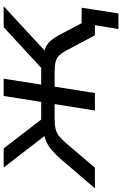

<svg xmlns="http://www.w3.org/2000/svg" viewBox="141 -706 664 1044"><g transform="rotate(-90 473.0 -184.0)"><path d="M837 128 858 0H814L825 -72H953L922 128ZM-29 0 126 -181Q154 -213 178 -234Q202 -255 230.5 -266.5Q259 -278 299 -281L271 -254L84 -496H188L345 -292H441L473 -496H567L535 -292H626L847 -496H961L699 -254L680 -281Q713 -277 734 -269Q755 -261 773 -241Q791 -221 811 -182L907 0H803L720 -156Q707 -181 693.5 -194.5Q680 -208 659 -213.5Q638 -219 600 -219H524L489 0H394L429 -219H352Q316 -219 293.5 -213.5Q271 -208 254 -194Q237 -180 216 -156L83 0Z"/></g></svg>

Font: Nunito Sans 7pt SemiExpanded
Style: Italic
Weight: 400
Width: 6
Italic angle: -9°
Designer: Vernon Adams
Foundry: Vernon Adams
Version: Version 3.101;gftools[0.9.27]